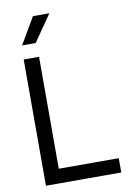

<svg xmlns="http://www.w3.org/2000/svg" viewBox="-100 -997 737 1059"><g transform="rotate(-10 268.5 -467.0)"><path d="M69.3 0H491.2V-80.1H155.3V-707H69.3ZM150.4 -785.2 252.9 -933.6H161.1L74.2 -785.2Z"/></g></svg>

Font: Wanted Sans
Style: Regular
Weight: 400
Designer: Original Design by Kil Hyung-jin and Kang Hanbin, Wanted Lab, Inc; Hangeul from Source Han Sans by Jang Soo-young and Ka
Foundry: Wanted Lab, Inc.
Version: Version 1.001;Glyphs 3.2 (3227)